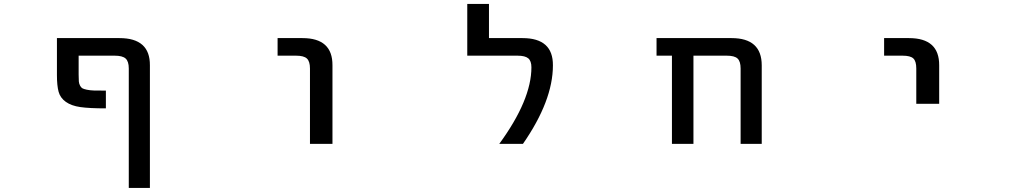

<svg xmlns="http://www.w3.org/2000/svg" viewBox="-20 -711 5040 950"><path d="M617.2 -372.1Q617.2 -407.2 601.6 -421.4Q585.9 -435.5 547.9 -435.5H369.1V-341.8Q369.1 -319.3 370.1 -308.1Q371.1 -296.9 376 -287.6Q380.9 -278.3 387.2 -274.4Q393.6 -270.5 409.7 -267.1Q425.8 -263.7 444.8 -263.2Q463.9 -262.7 503.9 -262.7V-174.8Q421.9 -174.8 377.4 -181.2Q333 -187.5 305.7 -207Q278.3 -226.6 270 -256.8Q261.7 -287.1 261.7 -339.8V-522.5H571.3Q722.7 -522.5 721.7 -387.7V218.8H617.2Z M1353.5 -435.5V-522.5H1476.6Q1626 -522.5 1625 -387.7V1H1513.7V-372.1Q1513.7 -407.2 1498.5 -421.4Q1483.4 -435.5 1445.3 -435.5Z M2565.4 -522.5Q2716.8 -522.5 2715.8 -387.7Q2715.8 -212.9 2567.4 1H2450.2Q2609.4 -216.8 2609.4 -377.9Q2609.4 -409.2 2593.8 -422.4Q2578.1 -435.5 2541 -435.5H2292V-691.4H2399.4V-522.5Z M3644.5 -372.1Q3644.5 -407.2 3629.4 -421.4Q3614.3 -435.5 3576.2 -435.5H3411.1V1H3304.7V-435.5H3228.5V-522.5H3599.6Q3749 -522.5 3749 -387.7V1H3644.5Z M4354.5 -435.5V-522.5H4477.5Q4627.9 -522.5 4627 -387.7V-197.3H4513.7V-372.1Q4513.7 -408.2 4499 -421.9Q4484.4 -435.5 4446.3 -435.5Z"/></svg>

Font: Gen Shin Gothic Monospace Medium
Style: Regular
Weight: 500
Designer: [Source Han Sans]
Ryoko NISHIZUKA  (kana & ideographs); Paul D. Hunt (Latin, Greek & Cyrillic); Wenlong ZHANG  (bopomofo
Version: Version 1.002.20150607